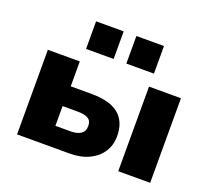

<svg xmlns="http://www.w3.org/2000/svg" viewBox="-125 -914 1196 1079"><g transform="rotate(20 473.0 -374.5)"><path d="M75 0V-506H266V-357H390Q500 -357 553.5 -313Q607 -269 607 -182Q607 -129 580.5 -88Q554 -47 505 -23.5Q456 0 390 0ZM261 -119H352Q391 -119 413 -134Q435 -149 435 -180Q435 -213 413 -225Q391 -237 352 -237H261ZM680 0V-506H871V0ZM516 -584V-749H681V-584ZM275 -584V-749H440V-584Z"/></g></svg>

Font: Nunito Sans 7pt Black
Style: Regular
Weight: 900
Designer: Vernon Adams
Foundry: Vernon Adams
Version: Version 3.101;gftools[0.9.27]